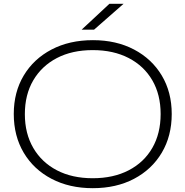

<svg xmlns="http://www.w3.org/2000/svg" viewBox="-20 -972 970 1004"><path d="M465 12Q343 12 249.5 -37Q156 -86 104 -173.5Q52 -261 52 -376Q52 -490 104 -577Q156 -664 249.5 -713Q343 -762 466 -762Q588 -762 681 -713Q774 -664 826 -577Q878 -490 878 -376Q878 -261 826 -173.5Q774 -86 681 -37Q588 12 465 12ZM465 -40Q573 -40 653 -81.5Q733 -123 776.5 -198.5Q820 -274 820 -376Q820 -477 776.5 -552Q733 -627 653 -668.5Q573 -710 465 -710Q357 -710 277.5 -668.5Q198 -627 154 -552Q110 -477 110 -375Q110 -274 154 -198.5Q198 -123 277.5 -81.5Q357 -40 465 -40ZM552 -952H626L472 -817H407Z"/></svg>

Font: Unbounded ExtraLight
Style: Regular
Weight: 250
Designer: Luke Prowse, Jean-Baptiste Morizot, Fátima Lázaro, Florian Runge
Foundry: NaN
Version: Version 1.701;gftools[0.9.28.dev5+ged2979d]